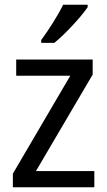

<svg xmlns="http://www.w3.org/2000/svg" viewBox="-20 -786 449 806"><path d="M348 -756V-766H245C223 -721 185 -661 153 -618V-606H208C253 -642 323 -718 348 -756ZM376 0V-68H131L369 -473V-536H48V-468H275L34 -57V0Z"/></svg>

Font: Noto Sans Myanmar UI SemiCondensed
Style: Regular
Weight: 400
Width: 4
Designer: Monotype Design Team
Foundry: Monotype Imaging Inc.
Version: Version 2.103